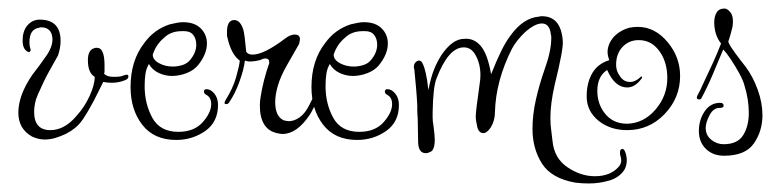

<svg xmlns="http://www.w3.org/2000/svg" viewBox="-20 -324 1826 450"><path d="M85 3Q70 3 55 -4Q23 -22 23 -60Q23 -101 56 -149L72 -170L87 -191Q103 -213 103 -232Q102 -260 76 -260Q73 -260 72 -259Q49 -256 49 -225Q49 -216 52 -207V-206Q51 -205 51 -204L49 -202H47Q33 -207 33 -229Q33 -250 43 -263Q55 -278 73 -278Q122 -278 122 -228Q122 -212 116 -194Q108 -180 95.5 -157.5Q83 -135 69 -103Q64 -92 62 -81.5Q60 -71 60 -62Q60 -19 98 -19Q131 -19 159 -52Q169 -63 176.5 -74.5Q184 -86 190 -99Q202 -125 202 -144Q186 -153 186 -183Q186 -207 201 -211Q202 -212 207 -212Q216 -212 220 -203Q225 -193 225 -171V-161Q225 -160 225 -157Q225 -154 224 -151Q231 -144 245 -144H252Q262 -144 269 -147L276 -149Q281 -149 281 -145Q281 -139 273 -136Q258 -130 242 -130Q237 -130 232 -130.5Q227 -131 222 -132L200 -88L186 -63Q182 -57 178.5 -51Q175 -45 171 -40Q159 -23 134 -10Q121 -4 109 -0.5Q97 3 85 3Z M393 4Q341 4 313.5 -31.5Q286 -67 286 -120Q286 -182 318 -223Q341 -255 378 -267Q387 -269 394.5 -270.5Q402 -272 409 -272Q436 -272 450.5 -257.5Q465 -243 465 -222Q465 -197 444 -171Q434 -159 417 -152.5Q400 -146 383 -146Q367 -146 352 -153Q337 -160 329 -174Q323 -164 321 -151.5Q319 -139 319 -122Q319 -81 337 -48Q355 -15 398 -15Q435 -15 455 -37.5Q475 -60 475 -80Q475 -96 463 -102Q458 -105 458 -109Q458 -115 464 -115Q474 -115 482.5 -104.5Q491 -94 491 -78Q491 -38 461 -17Q431 4 393 4ZM385 -168Q396 -168 407.5 -171.5Q419 -175 426 -184Q440 -201 440 -219Q440 -233 433 -242Q426 -251 412 -251H406Q380 -251 364 -235Q346 -220 338 -196Q338 -184 352.5 -176Q367 -168 385 -168Z M642 -10Q640 -10 636.5 -10.5Q633 -11 629 -12Q589 -21 589 -77Q589 -82 589.5 -87.5Q590 -93 591 -98Q594 -117 599 -136.5Q604 -156 611 -176V-178Q611 -187 602 -187Q597 -187 589 -183Q577 -180 569 -180H563Q560 -180 554 -182Q552 -163 541.5 -133.5Q531 -104 517 -84Q515 -80 510 -80Q503 -80 509 -90Q526 -117 533.5 -143.5Q541 -170 542 -182Q522 -196 513 -236Q512 -238 512 -243V-249Q512 -277 529 -277Q542 -277 549 -258Q552 -250 553.5 -236.5Q555 -223 557 -203Q561 -196 572 -196Q599 -196 650 -235Q661 -243 671 -243Q683 -243 683 -232Q683 -231 682.5 -228Q682 -225 681 -221L653 -172Q638 -146 631.5 -124Q625 -102 625 -85Q625 -51 645 -42Q649 -41 652 -40.5Q655 -40 657 -40Q670 -40 683 -49.5Q696 -59 706 -80L717 -102L729 -123Q730 -127 734 -127Q736 -127 738 -124.5Q740 -122 739 -120Q736 -114 729 -100Q722 -86 715.5 -72.5Q709 -59 706 -55Q676 -10 642 -10Z M817 4Q765 4 737.5 -31.5Q710 -67 710 -120Q710 -182 742 -223Q765 -255 802 -267Q811 -269 818.5 -270.5Q826 -272 833 -272Q860 -272 874.5 -257.5Q889 -243 889 -222Q889 -197 868 -171Q858 -159 841 -152.5Q824 -146 807 -146Q791 -146 776 -153Q761 -160 753 -174Q747 -164 745 -151.5Q743 -139 743 -122Q743 -81 761 -48Q779 -15 822 -15Q859 -15 879 -37.5Q899 -60 899 -80Q899 -96 887 -102Q882 -105 882 -109Q882 -115 888 -115Q898 -115 906.5 -104.5Q915 -94 915 -78Q915 -38 885 -17Q855 4 817 4ZM809 -168Q820 -168 831.5 -171.5Q843 -175 850 -184Q864 -201 864 -219Q864 -233 857 -242Q850 -251 836 -251H830Q804 -251 788 -235Q770 -220 762 -196Q762 -184 776.5 -176Q791 -168 809 -168Z M1360 106Q1352 106 1344 105.5Q1336 105 1328 104Q1272 94 1250 59Q1228 24 1228 -22Q1228 -55 1236 -90.5Q1244 -126 1256 -160Q1272 -204 1272 -234V-240Q1271 -241 1271 -244Q1268 -269 1250 -269Q1234 -269 1211 -249Q1191 -230 1180 -210Q1142 -135 1140 -61Q1140 -41 1130 -25Q1121 -12 1113 -12Q1102 -12 1098.5 -27Q1095 -42 1095 -51Q1095 -63 1104 -126Q1105 -132 1105.5 -137.5Q1106 -143 1106 -148Q1106 -174 1095 -194Q1085 -213 1067 -213Q1031 -213 1003 -140Q995 -120 994 -61V-48Q994 -44 994.5 -39Q995 -34 996 -29Q999 -7 999 4Q999 23 992 30Q984 35 978 35Q961 35 960 10L959 -47Q958 -58 958 -65Q958 -72 958 -76Q957 -98 955 -119.5Q953 -141 951 -162Q950 -163 950 -167Q950 -174 954 -178Q958 -182 962 -182Q968 -182 971 -174Q975 -166 978 -152Q981 -140 984 -113Q990 -143 997 -160.5Q1004 -178 1014 -194Q1040 -233 1068 -233Q1091 -235 1107 -216Q1123 -197 1131 -150Q1145 -185 1155.5 -206Q1166 -227 1176 -240Q1206 -282 1243 -285Q1245 -286 1250 -286Q1295 -286 1299 -228Q1301 -210 1280 -125Q1270 -81 1270 -48Q1270 -32 1272 -18Q1274 -4 1275 7Q1279 47 1310 68Q1341 89 1374 89Q1410 89 1429 68Q1436 61 1436 52Q1436 49 1435.5 46.5Q1435 44 1434 41Q1433 38 1433 34Q1433 25 1439 25Q1443 25 1446 34Q1449 43 1449 52Q1449 63 1444 73Q1432 92 1408.5 99Q1385 106 1360 106Z M1450 -19Q1411 -19 1384 -40Q1355 -63 1355 -98Q1355 -131 1369 -154Q1382 -175 1408 -183Q1404 -194 1404 -202Q1404 -220 1418 -237Q1433 -253 1455 -259Q1460 -260 1465 -260.5Q1470 -261 1475 -261Q1515 -261 1545 -225Q1574 -190 1574 -146Q1574 -94 1537 -56Q1501 -19 1450 -19ZM1450 -34Q1489 -35 1517 -68Q1544 -100 1544 -141Q1544 -177 1527 -202Q1508 -230 1477 -230Q1455 -230 1440 -215Q1424 -199 1424 -172Q1424 -158 1432 -147Q1441 -132 1456 -132H1458Q1469 -132 1482 -144L1484 -145L1485 -144Q1485 -141 1483 -139Q1468 -119 1450 -119Q1421 -119 1403 -160Q1380 -145 1380 -111Q1380 -81 1397 -59Q1416 -34 1450 -34Z M1677 41Q1651 41 1634.5 25Q1618 9 1618 -17Q1618 -43 1631.5 -63Q1645 -83 1668 -83Q1676 -83 1676 -76Q1676 -71 1666 -71Q1652 -71 1643 -54Q1634 -37 1634 -24Q1634 -7 1647 3.5Q1660 14 1676 14Q1709 14 1722 -7.5Q1735 -29 1735 -59Q1735 -75 1732.5 -91Q1730 -107 1725 -123Q1722 -135 1713 -151.5Q1704 -168 1693.5 -184Q1683 -200 1675 -208Q1663 -179 1650.5 -149.5Q1638 -120 1624 -94Q1623 -91 1619 -91Q1611 -91 1614 -99Q1618 -106 1621.5 -113.5Q1625 -121 1630 -132L1652 -179Q1657 -190 1661.5 -201Q1666 -212 1670 -222Q1654 -242 1654 -272Q1654 -285 1659.5 -294.5Q1665 -304 1678 -304Q1685 -304 1692 -295Q1700 -285 1697 -262Q1696 -257 1692.5 -244.5Q1689 -232 1687 -227Q1687 -223 1695.5 -210.5Q1704 -198 1714 -185Q1724 -172 1728 -167Q1745 -144 1756 -113.5Q1767 -83 1767 -54Q1767 -17 1747 12Q1727 41 1677 41Z"/></svg>

Font: Puppies Play
Style: Regular
Weight: 400
Designer: Robert E. Leuschke
Foundry: Robert E. Leuschke
Version: Version 1.010; ttfautohint (v1.8.3)